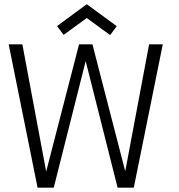

<svg xmlns="http://www.w3.org/2000/svg" viewBox="-20 -864 822 884"><path d="M596 0H521.5L368.5 -606.5H380.5L227.5 0H153L20 -660H83L193 -72H192L344 -660H405.5L557.5 -72H556L666.5 -660H729.5ZM273 -703.5 242.5 -744 379.5 -844.5 517.5 -743.5 487 -702.5 379.5 -781Z"/></svg>

Font: League Spartan Thin Light
Style: Regular
Weight: 300
Version: Version 2.002